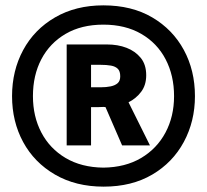

<svg xmlns="http://www.w3.org/2000/svg" viewBox="-20 -847 773 717"><path d="M708 -488Q708 -584 666.5 -660.5Q625 -737 548.5 -782Q472 -827 366 -827Q263 -827 185.5 -782Q108 -737 66.5 -660Q25 -583 25 -488Q25 -393 66.5 -316.5Q108 -240 185.5 -195Q263 -150 367 -150Q472 -150 548.5 -195Q625 -240 666.5 -317Q708 -394 708 -488ZM103 -488Q103 -566 134.5 -626Q166 -686 225 -720.5Q284 -755 366 -755Q448 -755 507.5 -720.5Q567 -686 598.5 -625.5Q630 -565 630 -488Q630 -412 598 -352Q566 -292 507 -257Q448 -222 366 -221Q284 -222 225 -257Q166 -292 134.5 -352Q103 -412 103 -488ZM354 -605Q378 -605 394.5 -602Q411 -599 420 -590Q429 -581 429 -562Q429 -545 419.5 -536.5Q410 -528 393.5 -524.5Q377 -521 355 -521H320V-605ZM540 -304 460 -465Q488 -479 507 -504Q526 -529 526 -566Q526 -606 505.5 -631Q485 -656 452.5 -668.5Q420 -681 379 -681H229V-304H320V-447H348Q355 -447 361 -447.5Q367 -448 374 -447L436 -304Z"/></svg>

Font: Catamaran
Style: Bold
Weight: 700
Designer: Pria Ravichandran
Version: Version 2.000